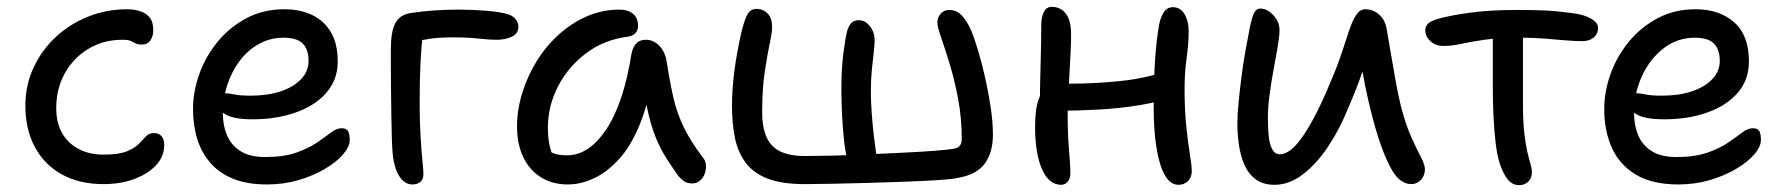

<svg xmlns="http://www.w3.org/2000/svg" viewBox="-20 -528 5209 560"><path d="M282 9Q211 9 160 -19.5Q109 -48 81.5 -99.5Q54 -151 54 -220Q54 -279 77.5 -330Q101 -381 142 -419.5Q183 -458 237 -479.5Q291 -501 351 -501Q371 -501 388.5 -495.5Q406 -490 416.5 -477Q427 -464 427 -440Q427 -422 418.5 -410Q410 -398 393 -398Q382 -398 375.5 -401.5Q369 -405 361.5 -408.5Q354 -412 337 -412Q282 -412 238.5 -386Q195 -360 169.5 -315Q144 -270 144 -212Q144 -171 160.5 -141Q177 -111 208.5 -94Q240 -77 282 -77Q326 -77 349.5 -86.5Q373 -96 385 -108.5Q397 -121 406 -130.5Q415 -140 429 -140Q443 -140 451 -131Q459 -122 459 -106Q459 -72 435.5 -46.5Q412 -21 372 -6Q332 9 282 9Z M759 10Q702 10 661.5 -6Q621 -22 594.5 -52Q568 -82 555.5 -122Q543 -162 543 -210Q543 -261 561.5 -312.5Q580 -364 615 -406.5Q650 -449 699 -475Q748 -501 809 -501Q856 -501 891 -484Q926 -467 945.5 -433.5Q965 -400 965 -349Q965 -308 946 -277Q927 -246 893.5 -224.5Q860 -203 815 -191.5Q770 -180 718 -180Q658 -180 634 -196.5Q610 -213 610 -233Q610 -245 616 -250.5Q622 -256 636 -256Q647 -256 663.5 -252.5Q680 -249 711 -249Q761 -249 798.5 -261.5Q836 -274 858 -297Q880 -320 880 -350Q880 -384 863 -401Q846 -418 807 -418Q768 -418 735.5 -400Q703 -382 679.5 -351Q656 -320 643 -280.5Q630 -241 630 -198Q630 -162 642 -133.5Q654 -105 681 -87.5Q708 -70 754 -70Q808 -70 844.5 -83Q881 -96 905 -112.5Q929 -129 945.5 -141.5Q962 -154 976 -154Q990 -154 995 -146Q1000 -138 1000 -120Q1000 -100 980.5 -77.5Q961 -55 927 -35Q893 -15 850 -2.5Q807 10 759 10Z M1183 10Q1161 10 1146 -12Q1131 -34 1126 -73Q1124 -90 1123 -120Q1122 -150 1121.5 -187.5Q1121 -225 1120.5 -263Q1120 -301 1120 -333Q1120 -365 1120 -384Q1120 -436 1133 -460.5Q1146 -485 1178 -490Q1210 -495 1246 -497.5Q1282 -500 1318 -500Q1357 -500 1400 -496.5Q1443 -493 1466 -485Q1478 -480 1485 -470.5Q1492 -461 1492 -450Q1492 -430 1473 -421Q1454 -412 1430 -412Q1409 -412 1392 -414Q1375 -416 1354 -417.5Q1333 -419 1301 -419Q1262 -419 1234 -415Q1206 -411 1173 -403L1214 -435Q1209 -395 1206.5 -346Q1204 -297 1204 -226Q1204 -177 1206.5 -133.5Q1209 -90 1212 -60Q1215 -30 1215 -21Q1215 -5 1206 2.5Q1197 10 1183 10Z M1636 10Q1591 10 1557.5 -11Q1524 -32 1506 -70Q1488 -108 1488 -159Q1488 -207 1503 -256Q1518 -305 1545 -349Q1572 -393 1609.5 -427Q1647 -461 1692 -480.5Q1737 -500 1788 -500Q1811 -500 1826 -488Q1841 -476 1841 -452Q1841 -440 1833.5 -431.5Q1826 -423 1811 -421Q1741 -412 1688.5 -372Q1636 -332 1607 -275Q1578 -218 1578 -156Q1578 -127 1583 -103.5Q1588 -80 1605 -43L1553 -112Q1576 -89 1591.5 -82Q1607 -75 1634 -75Q1698 -75 1748.5 -151Q1799 -227 1822 -372Q1826 -391 1836 -401.5Q1846 -412 1863 -412Q1887 -412 1904 -393.5Q1921 -375 1925 -345Q1934 -287 1944.5 -241.5Q1955 -196 1975 -155.5Q1995 -115 2029 -70Q2038 -60 2039 -47Q2040 -34 2035.5 -21.5Q2031 -9 2021.5 -1Q2012 7 1999 7Q1985 7 1976 1Q1967 -5 1959 -14Q1940 -41 1923 -67.5Q1906 -94 1892 -128.5Q1878 -163 1868 -210.5Q1858 -258 1854 -323L1887 -324Q1873 -232 1847 -167.5Q1821 -103 1786 -64.5Q1751 -26 1712.5 -8Q1674 10 1636 10Z M2327 9Q2258 9 2216.5 -8Q2175 -25 2153 -56Q2131 -87 2123 -128.5Q2115 -170 2115 -218Q2115 -268 2122 -321.5Q2129 -375 2142 -432Q2150 -466 2159 -484Q2168 -502 2186 -502Q2206 -502 2219 -488.5Q2232 -475 2232 -449Q2232 -434 2225 -401Q2218 -368 2210.5 -318.5Q2203 -269 2203 -201Q2203 -157 2215.5 -128.5Q2228 -100 2255.5 -86.5Q2283 -73 2328 -73Q2356 -73 2403 -74Q2450 -75 2504 -77.5Q2558 -80 2610.5 -82.5Q2663 -85 2703 -88Q2743 -91 2761 -94Q2773 -96 2779 -102.5Q2785 -109 2785 -123Q2785 -184 2774.5 -239.5Q2764 -295 2750 -341Q2736 -387 2725 -418.5Q2714 -450 2714 -462Q2714 -478 2724 -488.5Q2734 -499 2748 -499Q2771 -499 2786.5 -481.5Q2802 -464 2813 -438Q2821 -419 2832 -383Q2843 -347 2853 -303Q2863 -259 2869.5 -215Q2876 -171 2876 -135Q2876 -83 2852 -50.5Q2828 -18 2773 -9Q2755 -5 2713.5 -2.5Q2672 0 2619 2Q2566 4 2510.5 5.5Q2455 7 2406.5 8Q2358 9 2327 9ZM2496 -17Q2484 -17 2471.5 -25.5Q2459 -34 2455 -49Q2447 -74 2442.5 -112.5Q2438 -151 2436 -192.5Q2434 -234 2434 -268Q2434 -328 2440 -374Q2446 -420 2451 -438Q2455 -452 2462.5 -460.5Q2470 -469 2485 -469Q2498 -469 2508 -461Q2518 -453 2524.5 -440Q2531 -427 2531 -410Q2531 -398 2528.5 -376.5Q2526 -355 2523 -326Q2520 -297 2520 -262Q2520 -234 2522.5 -198Q2525 -162 2529.5 -125.5Q2534 -89 2539 -59Q2540 -49 2533 -39.5Q2526 -30 2515.5 -23.5Q2505 -17 2496 -17Z M3075 11Q3039 11 3019 -35Q2999 -81 2999 -157Q2999 -210 3009 -237.5Q3019 -265 3037 -275Q3047 -281 3062.5 -282.5Q3078 -284 3100 -284Q3173 -284 3246.5 -291.5Q3320 -299 3384 -321L3416 -252Q3368 -232 3308 -222Q3248 -212 3185.5 -208.5Q3123 -205 3065 -205L3013 -214Q3013 -273 3015 -338Q3017 -403 3017 -455Q3017 -478 3024.5 -493Q3032 -508 3048 -508Q3073 -508 3088.5 -488.5Q3104 -469 3104 -427Q3104 -405 3102.5 -374Q3101 -343 3099 -309Q3097 -275 3095.5 -244.5Q3094 -214 3094 -194Q3094 -136 3098 -90.5Q3102 -45 3102 -22Q3102 -8 3094.5 1.5Q3087 11 3075 11ZM3417 11Q3393 11 3377 -18Q3361 -47 3353 -97.5Q3345 -148 3345 -209Q3345 -305 3349.5 -361.5Q3354 -418 3360 -451Q3363 -473 3373 -490Q3383 -507 3401 -507Q3423 -507 3435 -486.5Q3447 -466 3447 -437Q3447 -401 3441 -359Q3435 -317 3435 -268Q3435 -208 3440 -159.5Q3445 -111 3450.5 -78Q3456 -45 3456 -29Q3456 -11 3445 0Q3434 11 3417 11Z M3697 11Q3664 11 3642.5 -5Q3621 -21 3609.5 -47.5Q3598 -74 3593.5 -105.5Q3589 -137 3589 -167Q3589 -193 3592.5 -229Q3596 -265 3601 -304Q3606 -343 3612 -377Q3618 -411 3622 -430Q3628 -465 3635 -484Q3642 -503 3656 -503Q3670 -503 3682.5 -494Q3695 -485 3703.5 -471Q3712 -457 3712 -440Q3712 -424 3707 -394Q3702 -364 3695 -327Q3688 -290 3683 -252.5Q3678 -215 3678 -185Q3678 -160 3680 -135Q3682 -110 3690 -94Q3698 -78 3713 -78Q3745 -78 3783 -135Q3821 -192 3862 -292Q3881 -336 3893.5 -374Q3906 -412 3915.5 -440.5Q3925 -469 3936 -485Q3947 -501 3962 -501Q3985 -501 4003 -485Q4021 -469 4025 -440Q4030 -411 4036.5 -373Q4043 -335 4050 -295.5Q4057 -256 4065 -222Q4080 -164 4096.5 -127.5Q4113 -91 4124.5 -69.5Q4136 -48 4136 -34Q4136 -22 4130.5 -12Q4125 -2 4116 3.5Q4107 9 4096 9Q4062 9 4037 -37Q4012 -83 3990 -160Q3980 -196 3970.5 -237Q3961 -278 3954 -319Q3947 -360 3943 -395H3977Q3967 -359 3952.5 -315.5Q3938 -272 3911 -210Q3887 -150 3853 -99.5Q3819 -49 3779.5 -19Q3740 11 3697 11Z M4190 -394Q4167 -394 4152 -408Q4137 -422 4137 -440Q4137 -451 4145 -459Q4153 -467 4174 -473Q4209 -483 4267.5 -491Q4326 -499 4407 -499Q4449 -499 4484.5 -497.5Q4520 -496 4564 -490Q4599 -486 4620 -474Q4641 -462 4641 -447Q4641 -436 4636 -427.5Q4631 -419 4620.5 -413.5Q4610 -408 4594 -408Q4573 -408 4544.5 -410.5Q4516 -413 4484 -415.5Q4452 -418 4419 -418Q4351 -418 4309.5 -412Q4268 -406 4241.5 -400Q4215 -394 4190 -394ZM4411 12Q4390 12 4376.5 -6Q4363 -24 4354 -52Q4347 -73 4342.5 -109.5Q4338 -146 4336 -189.5Q4334 -233 4334 -274Q4334 -329 4334 -371.5Q4334 -414 4334 -442L4423 -448Q4422 -431 4422 -405.5Q4422 -380 4422 -348.5Q4422 -317 4422 -284.5Q4422 -252 4422 -222Q4422 -172 4426 -138.5Q4430 -105 4435 -84Q4440 -63 4444 -49.5Q4448 -36 4448 -25Q4448 -14 4443 -5.5Q4438 3 4429.5 7.5Q4421 12 4411 12Z M4875 10Q4799 10 4751.5 -18.5Q4704 -47 4681.5 -96.5Q4659 -146 4659 -210Q4659 -261 4677.5 -312.5Q4696 -364 4731 -406.5Q4766 -449 4815 -475Q4864 -501 4925 -501Q4995 -501 5038 -463Q5081 -425 5081 -349Q5081 -295 5048.5 -257.5Q5016 -220 4960 -200Q4904 -180 4834 -180Q4774 -180 4750 -196.5Q4726 -213 4726 -233Q4726 -245 4732 -250.5Q4738 -256 4752 -256Q4763 -256 4779.5 -252.5Q4796 -249 4827 -249Q4877 -249 4914.5 -261.5Q4952 -274 4974 -297Q4996 -320 4996 -350Q4996 -384 4979 -401Q4962 -418 4923 -418Q4872 -418 4832 -387Q4792 -356 4769 -306Q4746 -256 4746 -198Q4746 -162 4758 -133.5Q4770 -105 4797 -87.5Q4824 -70 4870 -70Q4924 -70 4960.5 -83Q4997 -96 5021 -112.5Q5045 -129 5061.5 -141.5Q5078 -154 5092 -154Q5106 -154 5111 -146Q5116 -138 5116 -120Q5116 -100 5096.5 -77.5Q5077 -55 5043 -35Q5009 -15 4966 -2.5Q4923 10 4875 10Z"/></svg>

Font: Shantell Sans
Style: Regular
Weight: 400
Designer: Stephen Nixon, Anya Danilova, Shantell Martin
Foundry: Arrow Type
Version: Version 1.008;[ac192a2d6]